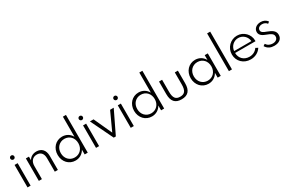

<svg xmlns="http://www.w3.org/2000/svg" viewBox="135 -2106 5128 3443"><g transform="rotate(-30 2699.5 -384.0)"><path d="M118.6 -558.6Q127.3 -558.6 135 -562Q142.7 -565.5 148.4 -571.1Q154.1 -576.8 157.3 -584.5Q160.5 -592.3 160.5 -600.9Q160.5 -609.5 157.3 -617.3Q154.1 -625 148.4 -630.7Q142.7 -636.4 135 -639.5Q127.3 -642.7 118.6 -642.7Q110 -642.7 102.3 -639.5Q94.5 -636.4 88.9 -630.7Q83.2 -625 79.8 -617.3Q76.4 -609.5 76.4 -600.9Q76.4 -592.3 79.8 -584.5Q83.2 -576.8 88.9 -571.1Q94.5 -565.5 102.3 -562Q110 -558.6 118.6 -558.6ZM150.5 0V-465.5H86.8V0Z M384.5 0V-270.9Q384.5 -305.9 393.9 -334.8Q403.2 -363.6 420.9 -384.3Q438.6 -405 464.3 -416.4Q490 -427.7 523.2 -427.7Q584.5 -427.7 618 -389.1Q651.4 -350.5 651.4 -278.6V0H715V-290.5Q715 -335 703.2 -370.2Q691.4 -405.5 669.3 -429.8Q647.3 -454.1 615.5 -467Q583.6 -480 543.6 -480Q513.6 -480 488.4 -473Q463.2 -465.9 443.2 -453.6Q423.2 -441.4 408.4 -425Q393.6 -408.6 384.5 -390V-465.5H320.9V0Z M910.5 -232.7Q910.5 -274.5 923.9 -309.8Q937.3 -345 961.6 -370.5Q985.9 -395.9 1019.1 -410.2Q1052.3 -424.5 1091.8 -424.5Q1131.4 -424.5 1164.5 -410.5Q1197.7 -396.4 1221.8 -370.9Q1245.9 -345.5 1259.3 -310.2Q1272.7 -275 1272.7 -232.7Q1272.7 -190.9 1259.3 -155.7Q1245.9 -120.5 1221.8 -95Q1197.7 -69.5 1164.5 -55.2Q1131.4 -40.9 1091.8 -40.9Q1052.3 -40.9 1019.1 -55.2Q985.9 -69.5 961.6 -95Q937.3 -120.5 923.9 -155.7Q910.5 -190.9 910.5 -232.7ZM845 -232.7Q845 -179.5 862.5 -134.1Q880 -88.6 910.9 -55.7Q941.8 -22.7 984.3 -4.1Q1026.8 14.5 1076.8 14.5Q1107.7 14.5 1136.4 6.8Q1165 -0.9 1189.8 -15.7Q1214.5 -30.5 1234.8 -51.6Q1255 -72.7 1270 -99.5V0H1333.6V-781.8H1270V-365.9Q1255 -392.7 1234.8 -414.1Q1214.5 -435.5 1189.8 -450Q1165 -464.5 1136.4 -472.3Q1107.7 -480 1076.8 -480Q1026.8 -480 984.3 -461.4Q941.8 -442.7 910.9 -409.8Q880 -376.8 862.5 -331.4Q845 -285.9 845 -232.7Z M1536.8 -558.6Q1545.5 -558.6 1553.2 -562Q1560.9 -565.5 1566.6 -571.1Q1572.3 -576.8 1575.5 -584.5Q1578.6 -592.3 1578.6 -600.9Q1578.6 -609.5 1575.5 -617.3Q1572.3 -625 1566.6 -630.7Q1560.9 -636.4 1553.2 -639.5Q1545.5 -642.7 1536.8 -642.7Q1528.2 -642.7 1520.5 -639.5Q1512.7 -636.4 1507 -630.7Q1501.4 -625 1498 -617.3Q1494.5 -609.5 1494.5 -600.9Q1494.5 -592.3 1498 -584.5Q1501.4 -576.8 1507 -571.1Q1512.7 -565.5 1520.5 -562Q1528.2 -558.6 1536.8 -558.6ZM1568.6 0V-465.5H1505V0Z M1915 0 2140 -465.5H2065L1893.6 -91.4L1722.3 -465.5H1647.3L1872.3 0Z M2255.9 -558.6Q2264.5 -558.6 2272.3 -562Q2280 -565.5 2285.7 -571.1Q2291.4 -576.8 2294.5 -584.5Q2297.7 -592.3 2297.7 -600.9Q2297.7 -609.5 2294.5 -617.3Q2291.4 -625 2285.7 -630.7Q2280 -636.4 2272.3 -639.5Q2264.5 -642.7 2255.9 -642.7Q2247.3 -642.7 2239.5 -639.5Q2231.8 -636.4 2226.1 -630.7Q2220.5 -625 2217 -617.3Q2213.6 -609.5 2213.6 -600.9Q2213.6 -592.3 2217 -584.5Q2220.5 -576.8 2226.1 -571.1Q2231.8 -565.5 2239.5 -562Q2247.3 -558.6 2255.9 -558.6ZM2287.7 0V-465.5H2224.1V0Z M2492.7 -232.7Q2492.7 -274.5 2506.1 -309.8Q2519.5 -345 2543.9 -370.5Q2568.2 -395.9 2601.4 -410.2Q2634.5 -424.5 2674.1 -424.5Q2713.6 -424.5 2746.8 -410.5Q2780 -396.4 2804.1 -370.9Q2828.2 -345.5 2841.6 -310.2Q2855 -275 2855 -232.7Q2855 -190.9 2841.6 -155.7Q2828.2 -120.5 2804.1 -95Q2780 -69.5 2746.8 -55.2Q2713.6 -40.9 2674.1 -40.9Q2634.5 -40.9 2601.4 -55.2Q2568.2 -69.5 2543.9 -95Q2519.5 -120.5 2506.1 -155.7Q2492.7 -190.9 2492.7 -232.7ZM2427.3 -232.7Q2427.3 -179.5 2444.8 -134.1Q2462.3 -88.6 2493.2 -55.7Q2524.1 -22.7 2566.6 -4.1Q2609.1 14.5 2659.1 14.5Q2690 14.5 2718.6 6.8Q2747.3 -0.9 2772 -15.7Q2796.8 -30.5 2817 -51.6Q2837.3 -72.7 2852.3 -99.5V0H2915.9V-781.8H2852.3V-365.9Q2837.3 -392.7 2817 -414.1Q2796.8 -435.5 2772 -450Q2747.3 -464.5 2718.6 -472.3Q2690 -480 2659.1 -480Q2609.1 -480 2566.6 -461.4Q2524.1 -442.7 2493.2 -409.8Q2462.3 -376.8 2444.8 -331.4Q2427.3 -285.9 2427.3 -232.7Z M3273.2 14.5Q3323.2 14.5 3359.8 1.1Q3396.4 -12.3 3420.7 -39.5Q3445 -66.8 3456.8 -108.4Q3468.6 -150 3468.6 -205.9V-465.5H3405V-217.3Q3405 -170 3397.5 -136.1Q3390 -102.3 3374.1 -80.7Q3358.2 -59.1 3333.2 -49.1Q3308.2 -39.1 3273.2 -39.1Q3238.2 -39.1 3213.2 -49.1Q3188.2 -59.1 3172.3 -80.7Q3156.4 -102.3 3148.9 -136.1Q3141.4 -170 3141.4 -217.3V-465.5H3077.7V-205.9Q3077.7 -150 3089.5 -108.4Q3101.4 -66.8 3125.7 -39.5Q3150 -12.3 3186.8 1.1Q3223.6 14.5 3273.2 14.5Z M3664.5 -232.7Q3664.5 -274.5 3678 -309.8Q3691.4 -345 3715.7 -370.5Q3740 -395.9 3773.2 -410.2Q3806.4 -424.5 3845.9 -424.5Q3885.5 -424.5 3918.9 -410.5Q3952.3 -396.4 3976.4 -370.9Q4000.5 -345.5 4013.9 -310.2Q4027.3 -275 4027.3 -232.7Q4027.3 -190.9 4013.9 -155.7Q4000.5 -120.5 3976.4 -95Q3952.3 -69.5 3918.9 -55.2Q3885.5 -40.9 3845.9 -40.9Q3806.4 -40.9 3773.2 -55.2Q3740 -69.5 3715.7 -95Q3691.4 -120.5 3678 -155.7Q3664.5 -190.9 3664.5 -232.7ZM3599.1 -232.7Q3599.1 -179.5 3616.6 -134.3Q3634.1 -89.1 3665 -55.9Q3695.9 -22.7 3738.4 -4.1Q3780.9 14.5 3830.9 14.5Q3861.8 14.5 3890.5 6.8Q3919.1 -0.9 3943.9 -15.7Q3968.6 -30.5 3988.9 -51.6Q4009.1 -72.7 4024.1 -100V0H4087.7V-465.5H4024.1V-365.5Q4009.1 -392.7 3988.9 -413.9Q3968.6 -435 3943.9 -449.8Q3919.1 -464.5 3890.5 -472.3Q3861.8 -480 3830.9 -480Q3780.9 -480 3738.4 -461.4Q3695.9 -442.7 3665 -409.5Q3634.1 -376.4 3616.6 -331.1Q3599.1 -285.9 3599.1 -232.7Z M4320 0V-781.8H4256.4V0Z M4705.5 14.5Q4740 14.5 4771.8 6.8Q4803.6 -0.9 4831.4 -15.7Q4859.1 -30.5 4882 -51.6Q4905 -72.7 4921.8 -99.5L4875 -125Q4860.9 -104.1 4843 -88Q4825 -71.8 4803.9 -60.9Q4782.7 -50 4758.6 -44.3Q4734.5 -38.6 4708.2 -38.6Q4665.9 -38.6 4630.5 -52.5Q4595 -66.4 4569.5 -91.4Q4544.1 -116.4 4529.8 -150.9Q4515.5 -185.5 4515.5 -226.8H4937.7Q4938.2 -230.5 4938.2 -234.1Q4938.2 -237.7 4938.2 -242.3Q4938.2 -290 4919.8 -333Q4901.4 -375.9 4868.9 -408.6Q4836.4 -441.4 4792.5 -460.7Q4748.6 -480 4697.3 -480Q4646.8 -480 4602 -460.9Q4557.3 -441.8 4523.9 -408.4Q4490.5 -375 4470.9 -329.3Q4451.4 -283.6 4451.4 -230.5Q4451.4 -178.6 4470.2 -133.9Q4489.1 -89.1 4523 -56.1Q4556.8 -23.2 4603.4 -4.3Q4650 14.5 4705.5 14.5ZM4517.7 -265Q4520.9 -300.9 4535.9 -331.4Q4550.9 -361.8 4574.8 -384.1Q4598.6 -406.4 4629.8 -419.1Q4660.9 -431.8 4696.4 -431.8Q4731.4 -431.8 4762.5 -419.3Q4793.6 -406.8 4817.5 -384.5Q4841.4 -362.3 4856.6 -331.8Q4871.8 -301.4 4875.5 -265Z M5191.4 14.5Q5228.6 14.5 5259.3 5.7Q5290 -3.2 5311.8 -20.2Q5333.6 -37.3 5345.5 -62.3Q5357.3 -87.3 5357.3 -120Q5357.3 -151.4 5345.5 -174.5Q5333.6 -197.7 5313 -215.5Q5292.3 -233.2 5263.9 -247Q5235.5 -260.9 5202.3 -273.2Q5178.6 -281.8 5159.5 -290Q5140.5 -298.2 5126.8 -308Q5113.2 -317.7 5105.9 -330Q5098.6 -342.3 5098.6 -359.5Q5098.6 -375.9 5105 -389.3Q5111.4 -402.7 5123.4 -412.3Q5135.5 -421.8 5152.5 -427.3Q5169.5 -432.7 5190.9 -432.7Q5221.8 -432.7 5247 -420.7Q5272.3 -408.6 5290.9 -384.1L5325 -410.9Q5302.3 -444.1 5266.8 -461.8Q5231.4 -479.5 5187.3 -479.5Q5154.1 -479.5 5126.8 -470.2Q5099.5 -460.9 5079.8 -444.5Q5060 -428.2 5049.1 -405.7Q5038.2 -383.2 5038.2 -357.3Q5038.2 -328.6 5050.2 -308.4Q5062.3 -288.2 5081.4 -273.4Q5100.5 -258.6 5123.9 -248.2Q5147.3 -237.7 5170 -229.1Q5196.8 -219.1 5219.3 -209.1Q5241.8 -199.1 5258.4 -186.8Q5275 -174.5 5284.3 -159.1Q5293.6 -143.6 5293.6 -122.3Q5293.6 -100.5 5285 -84.1Q5276.4 -67.7 5261.6 -56.8Q5246.8 -45.9 5227.5 -40.7Q5208.2 -35.5 5186.4 -35.5Q5148.6 -35.5 5114.8 -51.6Q5080.9 -67.7 5056.8 -103.6L5019.1 -77.7Q5033.6 -52.7 5052.5 -35.2Q5071.4 -17.7 5093.4 -6.6Q5115.5 4.5 5140.2 9.5Q5165 14.5 5191.4 14.5Z"/></g></svg>

Font: Spartan MB
Style: Regular
Weight: 212
Designer: Matt Bailey, Mirko Velimirovic
Foundry: Matt Bailey
Version: Version 1.005